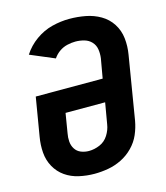

<svg xmlns="http://www.w3.org/2000/svg" viewBox="-112 -829 800 923"><g transform="rotate(-15 288.0 -367.5)"><path d="M245 8Q278 8 312.5 2Q347 -4 379.5 -20Q412 -36 438 -62.5Q464 -89 478 -121.5Q492 -154 498 -188L550 -503Q557 -544 552.5 -584Q548 -624 527 -656.5Q506 -689 472.5 -708.5Q439 -728 399.5 -735.5Q360 -743 319 -743Q276 -743 232.5 -732Q189 -721 150.5 -693.5Q112 -666 87 -627L208 -576Q221 -595 239 -607.5Q257 -620 278 -625Q299 -630 319 -630Q341 -630 362.5 -624Q384 -618 398.5 -602.5Q413 -587 416.5 -565.5Q420 -544 417 -521L400 -424H67L35 -233Q28 -193 31 -154.5Q34 -116 52 -83.5Q70 -51 100 -30Q130 -9 168 -0.5Q206 8 245 8ZM247 -105Q226 -105 207.5 -112.5Q189 -120 178.5 -136.5Q168 -153 166.5 -173.5Q165 -194 169 -214L185 -311H382L364 -206Q360 -179 344 -153.5Q328 -128 301 -116.5Q274 -105 247 -105Z"/></g></svg>

Font: Iosevka Sparkle Extrabold
Style: Italic
Weight: 800
Italic angle: -9°
Designer: Belleve Invis
Foundry: Belleve Invis
Version: Version 4.5.0; ttfautohint (v1.8.3)